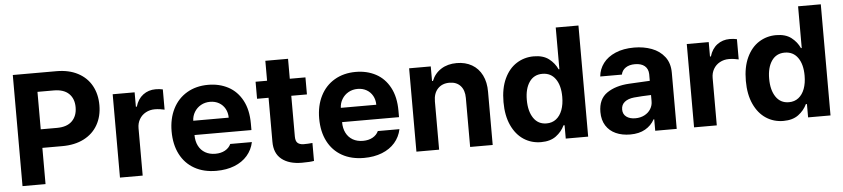

<svg xmlns="http://www.w3.org/2000/svg" viewBox="-43 -957 5346 1217"><g transform="rotate(-5 2630.0 -348.0)"><path d="M59.6 -707H336.9Q416 -707 473.1 -677Q530.3 -647 560.1 -593Q589.8 -539.1 589.8 -468.8Q589.8 -397.9 559.3 -344Q528.8 -290 470.9 -260.3Q413.1 -230.5 333 -230.5H206.1V0H59.6ZM309.6 -348.6Q373 -348.6 405.8 -381.1Q438.5 -413.6 438.5 -468.8Q438.5 -523.4 405.8 -555.2Q373 -586.9 309.6 -586.9H206.1V-348.6Z M679.7 -530.3H819.3V-438.5H825.2Q839.4 -486.8 873.5 -512.5Q907.7 -538.1 953.1 -538.1Q978 -538.1 999 -533.2V-404.3Q988.3 -407.2 970.2 -409.7Q952.1 -412.1 937.5 -412.1Q905.3 -412.1 879.4 -397.9Q853.5 -383.8 838.9 -358.6Q824.2 -333.5 824.2 -301.8V0H679.7Z M1031.2 -262.7Q1031.2 -344.2 1062.7 -406.5Q1094.2 -468.8 1152.3 -502.9Q1210.4 -537.1 1287.1 -537.1Q1358.4 -537.1 1414.8 -507.1Q1471.2 -477.1 1503.7 -416.5Q1536.1 -356 1536.1 -268.6V-227.5H1173.8Q1173.8 -188 1188.7 -158.7Q1203.6 -129.4 1231.2 -113.5Q1258.8 -97.7 1295.9 -97.7Q1331.5 -97.7 1357.4 -112.1Q1383.3 -126.5 1394.5 -151.4H1532.2Q1522 -102.5 1490.2 -65.9Q1458.5 -29.3 1408 -9.3Q1357.4 10.7 1293 10.7Q1212.4 10.7 1153.6 -22.5Q1094.7 -55.7 1063 -117.4Q1031.2 -179.2 1031.2 -262.7ZM1399.4 -318.4Q1399.4 -350.1 1385.5 -375.2Q1371.6 -400.4 1346.7 -414.6Q1321.8 -428.7 1290 -428.7Q1257.8 -428.7 1231.7 -414.1Q1205.6 -399.4 1190.2 -374Q1174.8 -348.6 1173.8 -318.4Z M1906.2 -421.9H1806.6V-163.1Q1806.6 -133.8 1819.3 -122.1Q1832 -110.4 1856.4 -109.4Q1887.7 -109.4 1914.1 -112.3V2Q1888.2 6.8 1836.9 6.8Q1755.4 6.8 1708.5 -30.8Q1661.6 -68.4 1662.1 -142.6V-421.9H1588.9V-530.3H1662.1V-657.2H1806.6V-530.3H1906.2Z M1970.2 -262.7Q1970.2 -344.2 2001.7 -406.5Q2033.2 -468.8 2091.3 -502.9Q2149.4 -537.1 2226.1 -537.1Q2297.4 -537.1 2353.8 -507.1Q2410.2 -477.1 2442.6 -416.5Q2475.1 -356 2475.1 -268.6V-227.5H2112.8Q2112.8 -188 2127.7 -158.7Q2142.6 -129.4 2170.2 -113.5Q2197.8 -97.7 2234.9 -97.7Q2270.5 -97.7 2296.4 -112.1Q2322.3 -126.5 2333.5 -151.4H2471.2Q2460.9 -102.5 2429.2 -65.9Q2397.5 -29.3 2346.9 -9.3Q2296.4 10.7 2231.9 10.7Q2151.4 10.7 2092.5 -22.5Q2033.7 -55.7 2002 -117.4Q1970.2 -179.2 1970.2 -262.7ZM2338.4 -318.4Q2338.4 -350.1 2324.5 -375.2Q2310.5 -400.4 2285.6 -414.6Q2260.7 -428.7 2229 -428.7Q2196.8 -428.7 2170.7 -414.1Q2144.5 -399.4 2129.2 -374Q2113.8 -348.6 2112.8 -318.4Z M2710.4 0H2565.9V-530.3H2703.6V-437.5H2709.5Q2728 -484.4 2769.5 -510.7Q2811 -537.1 2868.7 -537.1Q2923.8 -537.1 2965.3 -513.2Q3006.8 -489.3 3029.3 -444.1Q3051.8 -398.9 3051.3 -337.9V0H2907.7V-312.5Q2907.7 -361.3 2882.3 -389.2Q2856.9 -417 2812 -417Q2765.6 -417 2738 -387.7Q2710.4 -358.4 2710.4 -306.6Z M3143.1 -264.6Q3143.1 -352.5 3171.9 -413.8Q3200.7 -475.1 3249.8 -506.1Q3298.8 -537.1 3358.9 -537.1Q3418.9 -537.1 3455.1 -509.3Q3491.2 -481.4 3509.3 -441.4H3514.2V-707H3658.7V0H3516.1V-85H3509.3Q3490.7 -45.4 3454.1 -18.3Q3417.5 8.8 3358.9 8.8Q3297.4 8.8 3248.5 -23.2Q3199.7 -55.2 3171.4 -116.9Q3143.1 -178.7 3143.1 -264.6ZM3517.1 -265.6Q3517.1 -337.9 3487.3 -379.9Q3457.5 -421.9 3403.8 -421.9Q3350.1 -421.9 3320.8 -379.4Q3291.5 -336.9 3291.5 -265.6Q3291.5 -193.4 3320.8 -149.9Q3350.1 -106.4 3403.8 -106.4Q3439.5 -106.4 3464.8 -126.2Q3490.2 -146 3503.7 -181.9Q3517.1 -217.8 3517.1 -265.6Z M3946.8 -311.5Q4000.5 -314.9 4078.6 -318.4V-361.3Q4077.6 -394.5 4055.7 -413.1Q4033.7 -431.6 3993.7 -431.6Q3957.5 -431.6 3934.6 -416Q3911.6 -400.4 3905.8 -373H3768.1Q3772.5 -419.9 3800.5 -457Q3828.6 -494.1 3878.9 -515.6Q3929.2 -537.1 3997.6 -537.1Q4058.1 -537.1 4109.1 -518.1Q4160.2 -499 4191.2 -458.7Q4222.2 -418.5 4222.2 -357.4V0H4085.4V-73.2H4081.5Q4060.5 -34.7 4021.7 -12.5Q3982.9 9.8 3926.3 9.8Q3874.5 9.8 3834.7 -8.1Q3794.9 -25.9 3772.2 -61.5Q3749.5 -97.2 3749.5 -148.4Q3749.5 -230.5 3804.7 -268.6Q3859.9 -306.6 3946.8 -311.5ZM3967.3 -89.8Q3999.5 -89.8 4025.1 -103Q4050.8 -116.2 4064.9 -139.2Q4079.1 -162.1 4078.6 -189.5V-228Q4055.7 -227.5 4022 -225.6Q3988.3 -223.6 3970.2 -221.7Q3932.1 -217.8 3910.2 -200.2Q3888.2 -182.6 3888.2 -152.3Q3888.2 -122.6 3909.9 -106.2Q3931.6 -89.8 3967.3 -89.8Z M4332.5 -530.3H4472.2V-438.5H4478Q4492.2 -486.8 4526.4 -512.5Q4560.5 -538.1 4606 -538.1Q4630.9 -538.1 4651.9 -533.2V-404.3Q4641.1 -407.2 4623 -409.7Q4605 -412.1 4590.3 -412.1Q4558.1 -412.1 4532.2 -397.9Q4506.3 -383.8 4491.7 -358.6Q4477.1 -333.5 4477.1 -301.8V0H4332.5Z M4685.1 -264.6Q4685.1 -352.5 4713.9 -413.8Q4742.7 -475.1 4791.7 -506.1Q4840.8 -537.1 4900.9 -537.1Q4960.9 -537.1 4997.1 -509.3Q5033.2 -481.4 5051.3 -441.4H5056.2V-707H5200.7V0H5058.1V-85H5051.3Q5032.7 -45.4 4996.1 -18.3Q4959.5 8.8 4900.9 8.8Q4839.4 8.8 4790.5 -23.2Q4741.7 -55.2 4713.4 -116.9Q4685.1 -178.7 4685.1 -264.6ZM5059.1 -265.6Q5059.1 -337.9 5029.3 -379.9Q4999.5 -421.9 4945.8 -421.9Q4892.1 -421.9 4862.8 -379.4Q4833.5 -336.9 4833.5 -265.6Q4833.5 -193.4 4862.8 -149.9Q4892.1 -106.4 4945.8 -106.4Q4981.4 -106.4 5006.8 -126.2Q5032.2 -146 5045.7 -181.9Q5059.1 -217.8 5059.1 -265.6Z"/></g></svg>

Font: Pretendard
Style: Bold
Weight: 700
Designer: Base glyphs from Inter by Rasmus Andersson; Hangeul glyphs from Noto Sans CJK(Source Han Sans) by Jang Soo-young and Kan
Foundry: Kil Hyung-jin
Version: Version 1.309